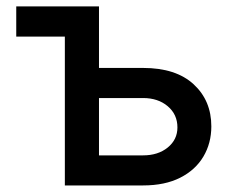

<svg xmlns="http://www.w3.org/2000/svg" viewBox="-20 -565 712 585"><path d="M281.6 -358H415.8Q516 -358 570 -308.2Q623.9 -258.5 623.9 -180Q623.9 -128.9 599.8 -88.1Q575.6 -47.2 529.1 -23.6Q482.6 0 415.8 0H177.6V-453.5H29.5V-545.5H281.6ZM281.6 -266.3V-91.6H415.8Q461.6 -91.6 491.1 -115.6Q520.6 -139.6 520.6 -176.8Q520.6 -216.3 491.1 -241.3Q461.6 -266.3 415.8 -266.3Z"/></svg>

Font: Inter Zeller Medium
Style: Regular
Weight: 500
Designer: Rasmus Andersson; Joe Bland
Foundry: zeller
Version: Version 3.015;git-dec3a8cb1